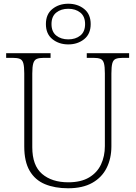

<svg xmlns="http://www.w3.org/2000/svg" viewBox="-20 -999 727 1029"><path d="M345 10Q274 10 221 -12Q168 -34 139 -83.5Q110 -133 110 -214V-606Q110 -642 105 -660Q100 -678 86.5 -683.5Q73 -689 48 -689H13V-714H251V-689H215Q191 -689 177.5 -683.5Q164 -678 158.5 -660Q153 -642 153 -605V-210Q153 -112 205.5 -67Q258 -22 346 -22Q414 -22 457.5 -48Q501 -74 521.5 -118Q542 -162 542 -216V-606Q542 -642 537 -660Q532 -678 518.5 -683.5Q505 -689 481 -689H445V-714H672V-689H639Q614 -689 600.5 -683.5Q587 -678 582 -660Q577 -642 577 -605V-215Q577 -150 551.5 -99Q526 -48 474.5 -19Q423 10 345 10ZM346 -761Q296 -761 261 -789Q226 -817 226 -870Q226 -923 261 -951Q296 -979 346 -979Q396 -979 431 -951Q466 -923 466 -870Q466 -817 431 -789Q396 -761 346 -761ZM346 -788Q385 -788 410.5 -808.5Q436 -829 436 -870Q436 -911 410.5 -931.5Q385 -952 346 -952Q307 -952 281.5 -931.5Q256 -911 256 -870Q256 -829 281.5 -808.5Q307 -788 346 -788Z"/></svg>

Font: Noto Serif Malayalam ExtraLight
Style: Regular
Weight: 200
Designer: Indian type Foundry, Jelle Bosma, Monotype Design Team
Foundry: Monotype Imaging Inc.
Version: Version 2.104; ttfautohint (v1.8.4.7-5d5b)